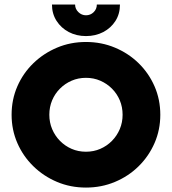

<svg xmlns="http://www.w3.org/2000/svg" viewBox="-20 -826 769 859"><path d="M364.6 13.2Q295.1 13.2 235.1 -12.2Q175 -37.5 129.2 -82.3Q83.3 -127.1 57.6 -186.1Q31.9 -245.1 31.9 -312.5Q31.9 -380.6 57.6 -439.6Q83.3 -498.6 129.2 -543.1Q175 -587.5 235.1 -612.8Q295.1 -638.2 364.6 -638.2Q434 -638.2 494.4 -612.8Q554.9 -587.5 600.3 -543.1Q645.8 -498.6 671.5 -439.6Q697.2 -380.6 697.2 -312.5Q697.2 -245.1 671.5 -186.1Q645.8 -127.1 600.3 -82.3Q554.9 -37.5 494.4 -12.2Q434 13.2 364.6 13.2ZM364.6 -147.2Q399.3 -147.2 428.8 -160.1Q458.3 -172.9 480.9 -195.8Q503.5 -218.8 516 -248.6Q528.5 -278.5 528.5 -312.5Q528.5 -347.2 516 -377.1Q503.5 -406.9 480.9 -429.5Q458.3 -452.1 428.8 -464.9Q399.3 -477.8 364.6 -477.8Q329.9 -477.8 300.3 -464.9Q270.8 -452.1 248.3 -429.5Q225.7 -406.9 213.2 -377.1Q200.7 -347.2 200.7 -312.5Q200.7 -278.5 213.2 -248.6Q225.7 -218.8 248.3 -195.8Q270.8 -172.9 300.3 -160.1Q329.9 -147.2 364.6 -147.2ZM364.6 -664.6Q322.2 -664.6 287.8 -682.6Q253.5 -700.7 233 -732.6Q212.5 -764.6 212.5 -805.6H316Q316 -786.1 330.6 -771.9Q345.1 -757.6 364.6 -757.6Q384.7 -757.6 399 -771.5Q413.2 -785.4 413.2 -805.6H516.7Q516.7 -763.9 496.5 -732.3Q476.4 -700.7 442 -682.6Q407.6 -664.6 364.6 -664.6Z"/></svg>

Font: Afacad Flux ExtraBold
Style: Regular
Weight: 800
Designer: Kristian Moeller
Foundry: Dicotype
Version: Version 1.100